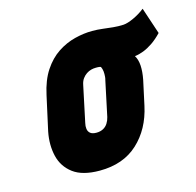

<svg xmlns="http://www.w3.org/2000/svg" viewBox="-86 -633 746 732"><g transform="rotate(-15 286.5 -267.0)"><path d="M573 -439 538 -544Q518 -528 493 -516.5Q468 -505 452 -504Q431 -503 411 -505Q391 -507 371 -509.5Q351 -512 330 -512Q297 -512 261 -503Q225 -494 192.5 -472.5Q160 -451 135.5 -414Q111 -377 99 -321L69 -185Q59 -134 69.5 -89.5Q80 -45 116.5 -17.5Q153 10 221 10Q314 10 372 -43.5Q430 -97 449 -185L470 -282Q476 -313 474.5 -337Q473 -361 463 -377Q480 -379 498 -386Q516 -393 535 -406Q554 -419 573 -439ZM330 -317 301 -180Q298 -167 291 -156Q284 -145 272.5 -139Q261 -133 246 -133Q230 -133 222 -139.5Q214 -146 212.5 -157Q211 -168 214 -180L244 -322Q247 -337 254 -346.5Q261 -356 270 -362Q279 -368 288.5 -370.5Q298 -373 307 -373Q311 -373 314 -373Q317 -373 320.5 -372.5Q324 -372 327 -371Q329 -367 330.5 -362Q332 -357 332.5 -352Q333 -347 333 -341.5Q333 -336 332.5 -330Q332 -324 330 -317Z"/></g></svg>

Font: Advent Pro ExtraBold
Style: Italic
Weight: 800
Italic angle: -12°
Version: Version 3.000